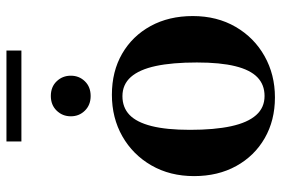

<svg xmlns="http://www.w3.org/2000/svg" viewBox="-162 -720 893 610"><g transform="rotate(-90 285.0 -414.5)"><path d="M285.5 -21Q321.5 -21 345 -43.8Q368.5 -66.5 380.2 -114Q392 -161.5 392 -236Q392 -314 380.8 -366.5Q369.5 -419 345.8 -445.8Q322 -472.5 285 -472.5Q249 -472.5 225.5 -450Q202 -427.5 190 -380Q178 -332.5 178 -258Q178 -180 189.5 -127.2Q201 -74.5 224.8 -47.8Q248.5 -21 285.5 -21ZM281 12Q208 12 151.5 -20.5Q95 -53 63 -111Q31 -169 31 -245Q31 -321.5 65 -380.5Q99 -439.5 157.5 -472.8Q216 -506 289.5 -506Q363.5 -506 419.8 -473.5Q476 -441 507.8 -383Q539.5 -325 539.5 -249Q539.5 -172 505.2 -113Q471 -54 412.2 -21Q353.5 12 281 12ZM285.5 -573.5Q257 -573.5 239 -591.8Q221 -610 221 -636.5Q221 -663 239 -681.5Q257 -700 285.5 -700Q314.5 -700 332.2 -681.5Q350 -663 350 -636.5Q350 -610 332.2 -591.8Q314.5 -573.5 285.5 -573.5ZM141 -793.5V-841H430V-793.5Z"/></g></svg>

Font: Newsreader 60pt SemiBold
Style: Regular
Weight: 600
Designer: Hugues Gentile
Foundry: Production Type
Version: Version 1.003